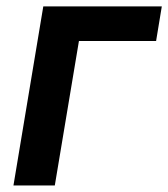

<svg xmlns="http://www.w3.org/2000/svg" viewBox="-20 -565 513 585"><path d="M473 -545.5 455.6 -440H220.5L147 0H21L111.9 -545.5Z"/></svg>

Font: Inter UI Semi Bold
Style: Italic
Weight: 600
Italic angle: -9.39999°
Designer: Rasmus Andersson
Foundry: rsms
Version: 3.2;8d6f07862